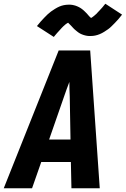

<svg xmlns="http://www.w3.org/2000/svg" viewBox="-32 -1004 671 1024"><path d="M-12 0 281 -735H449L500 0H349L346 -140H188L139 0ZM344 -260 340 -490Q339 -509 338.5 -528.5Q338 -548 338 -567Q330 -548 323.5 -528.5Q317 -509 310 -490L230 -260ZM255 -807 165 -865Q175 -878 185 -889Q195 -900 204 -909.5Q213 -919 222 -927.5Q231 -936 240 -942.5Q249 -949 261 -956.5Q273 -964 284.5 -969Q296 -974 308.5 -976.5Q321 -979 333 -979Q338 -979 343 -979Q348 -979 353 -978Q358 -977 362.5 -976Q367 -975 371.5 -973.5Q376 -972 380.5 -970Q385 -968 389 -966Q393 -964 397 -961.5Q401 -959 405 -956Q409 -953 413 -949.5Q417 -946 420 -943Q423 -940 426 -937Q429 -934 431.5 -931.5Q434 -929 437.5 -924.5Q441 -920 444.5 -916.5Q448 -913 451 -910.5Q454 -908 454 -906Q454 -905 453 -905H450Q450 -906 453.5 -908Q457 -910 460 -912Q463 -914 466 -916.5Q469 -919 471 -920.5Q473 -922 475 -924Q477 -926 479 -927.5Q481 -929 483 -931Q485 -933 487 -935.5Q489 -938 491.5 -940.5Q494 -943 496.5 -945.5Q499 -948 501.5 -951Q504 -954 507 -957Q510 -960 512.5 -963Q515 -966 518 -969.5Q521 -973 523.5 -976.5Q526 -980 530 -984L619 -926Q609 -913 599.5 -902Q590 -891 580.5 -881.5Q571 -872 562.5 -863.5Q554 -855 545 -848.5Q536 -842 524 -834.5Q512 -827 500 -822Q488 -817 476 -814.5Q464 -812 452 -812Q447 -812 442 -812Q437 -812 432 -813Q427 -814 422.5 -815Q418 -816 413.5 -817.5Q409 -819 404 -821Q399 -823 395.5 -825Q392 -827 388 -829.5Q384 -832 380 -835.5Q376 -839 372 -842Q368 -845 365 -848Q362 -851 359 -854Q356 -857 353.5 -860Q351 -863 347 -867Q343 -871 339.5 -874.5Q336 -878 333 -881Q330 -884 331 -885Q331 -886 332 -886H335Q335 -885 331.5 -883Q328 -881 324.5 -879Q321 -877 318 -874.5Q315 -872 313.5 -870.5Q312 -869 309.5 -867Q307 -865 305.5 -863.5Q304 -862 302 -860Q300 -858 297.5 -855.5Q295 -853 293 -850.5Q291 -848 288.5 -845.5Q286 -843 283.5 -840Q281 -837 278 -834Q275 -831 272.5 -828Q270 -825 267 -821.5Q264 -818 261 -814.5Q258 -811 255 -807Z"/></svg>

Font: Iosevka Heavy Extended
Style: Italic
Weight: 900
Width: 7
Italic angle: -9°
Monospace: yes
Designer: Belleve Invis
Foundry: Belleve Invis
Version: Version 32.5.0; ttfautohint (v1.8.4)